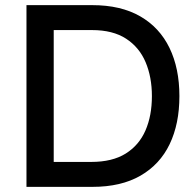

<svg xmlns="http://www.w3.org/2000/svg" viewBox="-20 -727 763 747"><path d="M83 0V-707H339Q450 -707 525.5 -663.5Q601 -620 639.5 -540.5Q678 -461 678 -353Q678 -245 640 -166Q602 -87 526.5 -43.5Q451 0 340 0ZM189 -97H335Q417 -97 469 -129.5Q521 -162 546 -219.5Q571 -277 571 -353Q571 -427 546.5 -485Q522 -543 470.5 -576.5Q419 -610 338 -610H189Z"/></svg>

Font: Onest Medium
Style: Regular
Weight: 500
Designer: Dmitri Voloshin, Andrey Kudryavtsev
Foundry: Dmitri Voloshin, Andrey Kudryavtsev
Version: Version 1.000;gftools[0.9.33]